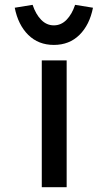

<svg xmlns="http://www.w3.org/2000/svg" viewBox="-20 -775 449 795"><path d="M153 0V-525H256V0ZM203 -589Q139 -589 97 -630.5Q55 -672 41 -743L115 -755Q128 -716 150.5 -693Q173 -670 203 -670Q233 -670 255.5 -693Q278 -716 291 -755L365 -743Q351 -672 309 -630.5Q267 -589 203 -589Z"/></svg>

Font: Lexend Mega
Style: Regular
Weight: 400
Designer: Bonnie Shaver-Troup, Thomas Jockin
Foundry: Lexend
Version: Version 1.007